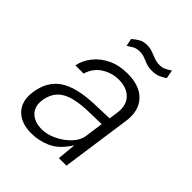

<svg xmlns="http://www.w3.org/2000/svg" viewBox="-198 -808 933 933"><g transform="rotate(45 269.0 -341.0)"><path d="M174.5 10Q103.5 10 66.2 -28.8Q29 -67.5 38 -135.5Q50 -222 110 -262.8Q170 -303.5 292.5 -307.5L392 -311L398.5 -356.5Q406.5 -413 376.2 -444.5Q346 -476 289.5 -476Q243 -475.5 203.2 -450.2Q163.5 -425 148.5 -375.5H92Q100 -415.5 127.5 -450.2Q155 -485 198.8 -506Q242.5 -527 300 -527Q384 -527 426 -482Q468 -437 457 -359L406 0H354L363.5 -97.5Q324 -34.5 275.2 -12.2Q226.5 10 174.5 10ZM196.5 -40Q233 -40 271.5 -58.5Q310 -77 338.2 -106.5Q366.5 -136 371 -168L384.5 -264L302 -262Q201.5 -260 154.5 -232Q107.5 -204 98 -141Q92 -93.5 119.2 -66.8Q146.5 -40 196.5 -40ZM201 -618.5 193 -657.5Q210 -672.5 227.2 -682.2Q244.5 -692 269 -692Q290 -692 307.5 -685.5Q325 -679 342.2 -672.2Q359.5 -665.5 380 -665.5Q399 -665.5 413 -672.5Q427 -679.5 442 -689.5L450 -645.5Q438 -637 419.5 -628.2Q401 -619.5 372.5 -619.5Q349 -619.5 332.5 -625.8Q316 -632 301.2 -638.2Q286.5 -644.5 266.5 -644.5Q243.5 -644.5 229 -636Q214.5 -627.5 201 -618.5Z"/></g></svg>

Font: Public Sans ExtraLight
Style: Italic
Weight: 200
Italic angle: -8°
Designer: The Public Sans project authors (U.S. Web Design System). Libre Franklin designed by Pablo Impallari and Rodrigo Fuenzal
Version: Version 1.007; ttfautohint (v1.8.1) -l 8 -r 50 -G 200 -x 14 